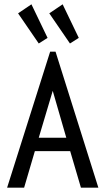

<svg xmlns="http://www.w3.org/2000/svg" viewBox="-20 -872 490 892"><path d="M356 0 306 -170H142L92 0H13L213 -632H238L437 0ZM225 -450 160 -232H288ZM160 -670 64 -810 126 -852 201 -696ZM305 -670 209 -810 271 -852 346 -696Z"/></svg>

Font: Inconsolata SemiCondensed Medium
Style: Regular
Weight: 500
Width: 4
Monospace: yes
Designer: Raph Levien, Cyreal, Brenton Simpson
Foundry: Raph Levien, Cyreal, Google
Version: Version 3.001; ttfautohint (v1.8.2.53-6de2)